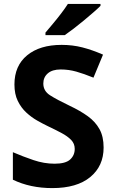

<svg xmlns="http://www.w3.org/2000/svg" viewBox="-20 -954 591 984"><path d="M511 -198Q511 -103 442.5 -46.5Q374 10 248 10Q135 10 46 -33V-174Q97 -152 151.5 -133.5Q206 -115 260 -115Q316 -115 339.5 -136.5Q363 -158 363 -191Q363 -218 344.5 -237Q326 -256 295 -272.5Q264 -289 224 -308Q199 -320 170 -336.5Q141 -353 114.5 -377.5Q88 -402 71 -437Q54 -472 54 -521Q54 -617 119 -670.5Q184 -724 296 -724Q352 -724 402.5 -711Q453 -698 508 -674L459 -556Q410 -576 371 -587Q332 -598 291 -598Q248 -598 225 -578Q202 -558 202 -526Q202 -488 236 -466Q270 -444 337 -412Q392 -386 430.5 -358Q469 -330 490 -292Q511 -254 511 -198ZM495 -924Q481 -910 458 -890Q435 -870 408.5 -848Q382 -826 356.5 -806.5Q331 -787 312 -774H213V-787Q229 -806 250.5 -831.5Q272 -857 293 -884.5Q314 -912 328 -934H495Z"/></svg>

Font: Noto Sans Kayah Li
Style: Bold
Weight: 700
Designer: Monotype Design Team, Sérgio Martins
Foundry: Monotype Imaging Inc.
Version: Version 2.002; ttfautohint (v1.8.4.7-5d5b)